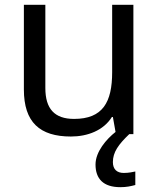

<svg xmlns="http://www.w3.org/2000/svg" viewBox="-20 -556 658 796"><path d="M448 116C448 75 471 43 516 0H533V-536H445V-257C445 -132 406 -63 287 -63C206 -63 168 -105 168 -191V-536H79V-185C79 -49 145 10 274 10C343 10 409 -15 444 -71H448L459 -9C421 21 376 73 376 126C376 185 408 220 479 220C505 220 522 216 541 211V155C530 157 515 161 493 161C465 161 448 146 448 116Z"/></svg>

Font: Noto Sans Mahajani
Style: Regular
Weight: 400
Designer: Monotype Design Team
Foundry: Monotype Imaging Inc.
Version: Version 2.003